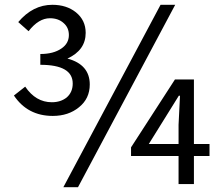

<svg xmlns="http://www.w3.org/2000/svg" viewBox="-20 -767 929 800"><path d="M56 -675Q117 -747 198 -747Q257 -747 296 -716Q337 -683 337 -630Q337 -558 261 -523Q354 -498 354 -415Q354 -356 309 -320Q265 -284 200 -284Q95 -284 38 -369L85 -406Q129 -341 196 -341Q233 -341 258 -361Q283 -383 283 -419Q283 -497 148 -497V-542Q203 -542 236 -565Q267 -586 267 -621Q267 -652 245 -671Q223 -691 188 -691Q141 -691 99 -637ZM710 -747 305 13H244L649 -747ZM724 -167V-247L730 -368H725L600 -167ZM853 -117H788V0H724V-117H526V-153L709 -436H788V-167H853Z"/></svg>

Font: KaiGen Gothic CN Regular
Style: Regular
Weight: 400
Designer: Ryoko NISHIZUKA  (kana & ideographs); Paul D. Hunt (Latin, Greek & Cyrillic); Wenlong ZHANG  (bopomofo); Sandoll Communi
Foundry: Adobe Systems Incorporated
Version: Version 1.002.20150501